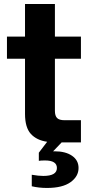

<svg xmlns="http://www.w3.org/2000/svg" viewBox="-20 -700 442 944"><path d="M103 -680.2H250V-520H377.9V-411.1H250V-154.8Q250 -130.9 260.5 -119.9Q271 -108.9 297.9 -108.9H377.9V0H283.2L241.2 43.9H249Q302.2 43.9 334.2 65.9Q366.2 87.9 366.2 126Q366.2 167.5 326.7 195.8Q287.1 224.1 210.9 224.1Q171.4 224.1 136.2 215.8V159.2Q169.4 165 192.9 165Q259.8 165 259.8 126Q259.8 88.9 201.2 88.9Q180.7 88.9 170.9 90.8V50.8L211.9 -2.9Q160.2 -10.3 131.6 -41.7Q103 -73.2 103 -140.1V-411.1H14.2V-520H103Z"/></svg>

Font: Aspekta 400
Style: Bold
Weight: 700
Designer: Ivo Dolenc
Version: Version 2.000